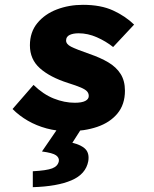

<svg xmlns="http://www.w3.org/2000/svg" viewBox="-20 -532 640 796"><path d="M264 12Q216 12 173.5 0.5Q131 -11 95.5 -31.5Q60 -52 32 -80L119 -180Q159 -141 203 -123.5Q247 -106 290 -106Q319 -106 333.5 -113.5Q348 -121 348 -134Q348 -145 341 -153Q334 -161 315.5 -169Q297 -177 262 -188Q187 -212 145.5 -249Q104 -286 104 -344Q104 -399 135 -436.5Q166 -474 216 -493Q266 -512 324 -512Q398 -512 449 -488.5Q500 -465 536 -430L449 -337Q419 -361 381.5 -377.5Q344 -394 306 -394Q283 -394 268.5 -387Q254 -380 254 -364Q254 -349 274.5 -338.5Q295 -328 352 -308Q396 -293 429 -273.5Q462 -254 480 -225.5Q498 -197 498 -156Q498 -99 467 -61.5Q436 -24 383 -6Q330 12 264 12ZM116 244V178Q173 175 196.5 166Q220 157 224 136Q226 122 212.5 112Q199 102 154 96L228 -12H326L280 60Q318 69 334.5 86.5Q351 104 346 136Q336 190 276.5 215.5Q217 241 116 244Z"/></svg>

Font: Source Code Pro ExtraLight Black
Style: Italic
Weight: 900
Italic angle: -11°
Monospace: yes
Version: Version 1.016;hotconv 1.0.116;makeotfexe 2.5.65601